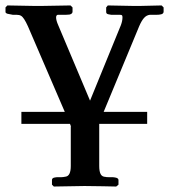

<svg xmlns="http://www.w3.org/2000/svg" viewBox="-23 -453 618 702"><path d="M235.8 153.8V8.8L236.8 9.8L232.9 0H55.2V-43.9H213.9Q168.9 -148.9 79.1 -356.9Q64.5 -389.2 54.2 -395Q48.3 -398.9 38.1 -398.9H23.9Q7.3 -401.9 3.9 -402.8Q-2.9 -405.3 -2.9 -409.2V-425.8L3.9 -433.1Q80.1 -432.1 106.9 -431.2H124L234.9 -433.1L242.2 -425.8V-410.2Q242.2 -402.8 231.9 -399.9Q230.5 -399.9 225.6 -399.4Q220.7 -398.9 217.8 -398.9H199.2H188Q182.1 -397.5 182.1 -389.2Q182.1 -378.4 189.9 -360.8L306.2 -85Q325.2 -130.9 362.5 -222.9Q399.9 -314.9 418.9 -360.8Q424.8 -376.5 424.8 -389.2Q424.8 -395 423.1 -397Q421.4 -398.9 415 -398.9H383.8Q381.8 -399.4 378.2 -399.9Q374.5 -400.4 373 -400.9Q365.2 -402.3 365.2 -409.2V-425.8L371.1 -433.1Q453.1 -431.2 469.2 -431.2H484.9L567.9 -433.1L575.2 -425.8V-410.2Q575.2 -401.4 562 -399.9Q558.1 -398.9 547.9 -398.9H537.1H524.9Q512.7 -397.5 503.7 -387.5Q494.6 -377.4 485.8 -356.9L356 -43.9H515.1V0H339.8V153.8Q339.8 173.8 345 183.6Q350.1 193.4 362.8 193.8Q365.7 194.8 374 194.8H383.8Q392.1 194.8 397 195.8Q410.2 197.8 410.2 205.1V222.2L401.9 229H400.9Q399.9 229 354 228Q308.1 227.1 286.1 227.1L173.8 229L167 222.2V205.1Q167 197.3 178.2 195.8Q182.1 194.8 191.9 194.8H202.1Q207 194.8 216.8 192.9Q235.8 190.4 235.8 153.8Z"/></svg>

Font: Common Serif SemiBold
Style: Regular
Weight: 600
Designer: Philipp H. Poll, Khaled Hosny
Foundry: Stefan Peev, Context Ltd.
Version: Version 1.026